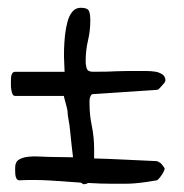

<svg xmlns="http://www.w3.org/2000/svg" viewBox="-20 -468 469 489"><path d="M28.3 -8.8Q23.4 -9.8 21.5 -14.2Q19.5 -18.6 19 -23.4Q18.6 -28.3 18.6 -33.2Q18.6 -38.1 18.6 -41Q18.6 -55.7 28.3 -61.5Q38.1 -67.4 52.2 -68.8Q66.4 -70.3 81.1 -69.3Q95.7 -68.4 104.5 -68.4Q120.1 -68.4 136.2 -67.9Q152.3 -67.4 166 -67.4Q164.1 -83 162.1 -100.6Q160.2 -118.2 158.7 -133.8Q157.2 -149.4 154.8 -162.1Q152.3 -174.8 152.3 -180.7Q152.3 -185.5 150.4 -192.9Q148.4 -200.2 147 -206.5Q145.5 -212.9 143.6 -218.8L142.6 -223.6H19.5Q13.7 -223.6 11.7 -228.5Q9.8 -233.4 8.8 -239.3Q7.8 -245.1 7.8 -250V-256.8Q7.8 -257.8 7.8 -262.7Q7.8 -267.6 8.3 -272.5Q8.8 -277.3 11.2 -281.2Q13.7 -285.2 19.5 -285.2H144.5Q144.5 -293 143.6 -308.1Q142.6 -323.2 143.1 -341.3Q143.6 -359.4 145.5 -377.9Q147.5 -396.5 151.9 -412.6Q156.2 -428.7 164.6 -438.5Q172.9 -448.2 185.5 -448.2Q202.1 -448.2 206.1 -440.9Q210 -433.6 210 -416Q210 -389.6 204.1 -364.7Q198.2 -339.8 198.2 -312.5Q198.2 -300.8 201.2 -293Q204.1 -285.2 216.8 -285.2Q240.2 -285.2 253.9 -285.6Q267.6 -286.1 278.3 -286.6Q289.1 -287.1 301.8 -287.1Q314.5 -287.1 337.9 -287.1H353.5Q364.3 -287.1 374.5 -285.6Q384.8 -284.2 393.1 -278.8Q401.4 -273.4 401.4 -262.7L400.4 -261.7Q400.4 -261.7 400.4 -259.8Q399.4 -258.8 399.4 -257.8Q398.4 -256.8 395.5 -253.4Q392.6 -250 389.6 -246.6Q386.7 -243.2 384.3 -241.2Q381.8 -239.3 380.9 -239.3L218.8 -228.5Q213.9 -228.5 211.9 -225.6Q210 -222.7 209 -218.8Q208 -214.8 208 -211.9V-205.1Q208 -174.8 213.9 -147Q219.7 -119.1 219.7 -88.9Q219.7 -85.9 219.7 -79.6Q219.7 -73.2 219.7 -64.5Q256.8 -63.5 295.9 -61.5Q335 -59.6 379.9 -57.6Q381.8 -56.6 385.7 -54.7Q389.6 -52.7 392.1 -49.3Q394.5 -45.9 397 -43Q399.4 -40 399.4 -38.1Q399.4 -36.1 396 -29.3Q392.6 -22.5 389.6 -19.5Q389.6 -18.6 385.7 -14.2Q381.8 -9.8 379.9 -8.8Q362.3 -5.9 348.6 -3.9Q335 -2 322.3 -1Q309.6 0 296.9 0H267.6Q235.4 0 205.1 -2Q202.1 -1 199.7 0Q197.3 1 195.3 1H192.4Q190.4 1 190.4 0Q189.5 -1 185.5 -2.9Q146.5 -5.9 107.4 -8.3Q68.4 -10.7 28.3 -8.8Z"/></svg>

Font: Swanky and Moo Moo
Style: Regular
Weight: 400
Designer: Kimberly Geswein
Foundry: Kimberly Geswein
Version: Version 1.002 2001